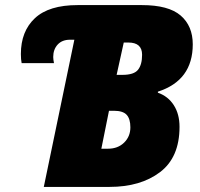

<svg xmlns="http://www.w3.org/2000/svg" viewBox="-20 -734 785 754"><path d="M272 -578H255Q224 -578 206.5 -559Q189 -540 189 -510Q189 -501 192 -486H65Q62 -500 62 -522Q62 -611 117 -662.5Q172 -714 285 -714H537Q642 -714 689.5 -673Q737 -632 737 -560Q737 -418 600 -374V-370Q640 -356 662.5 -321Q685 -286 685 -236Q685 -116 608.5 -58Q532 0 410 0H152ZM461 -440Q506 -440 522 -460Q538 -480 538 -519Q538 -567 484 -567H466L438 -440ZM404 -150Q443 -150 467.5 -174Q492 -198 492 -234Q492 -267 477.5 -283Q463 -299 427 -299H408L378 -150Z"/></svg>

Font: Noto Sans Display Black
Style: Italic
Weight: 900
Italic angle: -12°
Designer: Monotype Design team
Foundry: Monotype Imaging Inc.
Version: Version 1.000